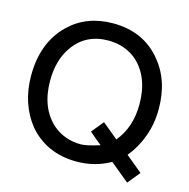

<svg xmlns="http://www.w3.org/2000/svg" viewBox="-115 -853 1008 1025"><g transform="rotate(15 389.0 -340.0)"><path d="M732.9 -7.3 677.2 61 572.3 -25.4Q530.8 -2 483.9 10.3Q437 22.5 386.2 22.5Q303.2 22.5 236.6 -7.3Q169.9 -37.1 121.1 -94.7Q79.1 -146.5 56.6 -213.6Q34.2 -280.8 34.2 -358.9Q34.2 -542.5 145 -649.4Q240.2 -741.2 386.2 -741.2Q552.7 -741.2 650.4 -624.5H649.9Q738.8 -522 738.8 -360.8Q738.8 -280.3 712.6 -209Q686.5 -137.7 641.1 -83ZM489.7 -94.2Q488.8 -94.2 488.8 -95.2Q491.7 -96.2 494.6 -97.2Q497.6 -98.1 500.5 -99.1L505.4 -85.4L450.2 -64.9L446.3 -78.6Q456.1 -81.5 466.6 -85.2Q477.1 -88.9 489.7 -94.2ZM474.6 -218.8 562 -147Q632.8 -231.9 632.8 -359.9Q632.8 -435.1 610.1 -492.9Q587.4 -550.8 543.5 -590.3Q511.2 -617.7 471.7 -631.8Q432.1 -646 386.2 -646Q260.7 -646 192.9 -548.8Q139.2 -473.1 139.2 -358.9Q139.2 -283.2 162.4 -225.1Q185.5 -167 230.5 -127.4Q261.7 -100.6 300.8 -86.4Q339.8 -72.3 385.3 -72.3Q415.5 -72.3 488.8 -95.2Q471.7 -109.4 453.9 -123.8Q436 -138.2 420.4 -152.3Z"/></g></svg>

Font: SolaimanLipi
Style: Bold
Weight: 700
Designer: Solaiman Karim
Foundry: Al Mamun Sumon
Version: Version 2.000